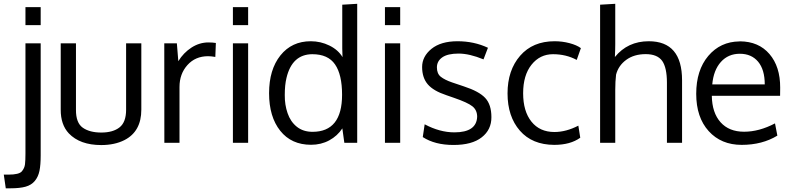

<svg xmlns="http://www.w3.org/2000/svg" viewBox="-58 -769 4265 1034"><path d="M79.1 -633.8V-730.5H161.1V-633.8ZM-26.9 245.1 -37.6 171.4H-12.2Q44.9 171.4 59.6 153.8Q74.2 136.7 76.7 115.2Q79.1 93.8 79.1 59.1V-535.6H161.1V67.9Q161.1 119.6 154.5 151.4Q147.9 183.1 129.6 205.3Q111.3 227.5 80.1 236.3Q48.8 245.1 -1.5 245.1Z M487.3 12.2Q372.6 12.2 312.5 -50.8Q268.6 -97.7 269 -178.7V-535.6H351.1V-177.7Q350.6 -107.4 387.7 -81.3Q424.8 -55.2 487.5 -55.2Q550.3 -55.2 585.7 -83Q621.1 -110.8 621.1 -177.7V-535.6H703.1V-178.7Q703.1 -61 612.3 -14.6Q559.6 12.2 487.3 12.2Z M827.1 0Q826.7 -493.2 826.7 -535.6H894.5L902.3 -439.5Q930.2 -484.9 973.1 -512.7Q1016.1 -540.5 1064.5 -540.5Q1086.4 -540.5 1104.5 -537.6L1101.6 -462.4Q1079.1 -466.3 1062.5 -466.3Q994.1 -466.3 951.4 -418.7Q908.7 -371.1 908.7 -300.8V0Z M1196.3 -633.8V-730.5H1278.3V-633.8ZM1196.3 0V-535.6H1278.3V0Z M1625 -59.1Q1784.2 -59.1 1784.2 -258.8Q1784.2 -367.2 1746.3 -422.1Q1708.5 -477.1 1624 -477.1Q1515.1 -476.6 1484.9 -349.6Q1475.6 -311.5 1475.6 -257.3Q1475.1 -204.6 1490.7 -159.7Q1506.3 -113.8 1540.5 -86.4Q1574.7 -59.1 1625 -59.1ZM1617.2 10.7Q1511.2 10.7 1451.2 -64.7Q1391.1 -140.1 1391.1 -267.1Q1391.1 -394 1452.1 -470.5Q1513.2 -546.9 1615.7 -546.9Q1668.9 -546.9 1716.1 -523.7Q1763.2 -500.5 1786.6 -461.4L1785.2 -507.8V-743.7L1865.7 -748.5V0H1796.4L1785.6 -77.6Q1759.3 -37.1 1715.3 -13.2Q1671.4 10.7 1617.2 10.7Z M2015.1 -633.8V-730.5H2097.2V-633.8ZM2015.1 0V-535.6H2097.2V0Z M2218.8 -30.8 2229 -99.6Q2310.5 -56.2 2389.2 -56.2Q2508.3 -56.2 2511.7 -140.1Q2511.7 -175.8 2486.3 -196.3Q2460.9 -216.8 2386.7 -242.2L2346.2 -256.3Q2276.4 -279.3 2246.1 -314.5Q2215.3 -350.1 2215.3 -408.2Q2215.3 -464.8 2265.6 -505.9Q2316.4 -546.9 2405.8 -546.9Q2495.1 -546.9 2569.8 -511.7L2545.9 -449.2Q2470.2 -480.5 2411.6 -480.5Q2353 -480.5 2324 -460.2Q2294.9 -439.9 2294.9 -406Q2294.9 -372.1 2315.9 -355.5Q2336.9 -338.9 2376.5 -325.2Q2416 -311.5 2440.4 -303.7Q2521.5 -277.3 2554.9 -241.7Q2588.4 -206.1 2588.4 -138.2Q2588.9 -70.3 2536.1 -29.3Q2483.9 11.7 2384.8 11.7Q2384.3 11.7 2383.8 11.7Q2284.2 11.7 2218.8 -30.8Z M2926.8 11.2Q2808.1 10.7 2741.7 -65.4Q2675.3 -141.6 2675.3 -266.1Q2675.3 -390.6 2743.2 -468.8Q2811 -546.9 2928.7 -546.9Q2970.2 -546.9 3009 -536.6Q3047.9 -526.4 3070.3 -509.8L3047.9 -446.3Q2990.7 -477.1 2920.2 -477.1Q2849.6 -477.1 2804.4 -420.4Q2759.3 -363.8 2759.3 -266.8Q2759.3 -169.9 2804 -114Q2848.6 -58.1 2927.7 -58.1Q2990.7 -58.1 3056.6 -92.3L3066.9 -27.3Q3013.7 11.2 2926.8 11.2Z M3173.8 0V-743.7L3255.4 -748.5V-530.8Q3255.4 -502.9 3253.4 -461.9Q3322.3 -546.9 3436 -546.9Q3615.2 -546.9 3615.2 -336.4V0H3533.7V-323.7Q3533.7 -404.3 3508.3 -440.9Q3481.9 -477.5 3419.4 -477.5Q3356.9 -477.5 3314.7 -446.8Q3272.5 -416 3259.8 -367.2Q3255.4 -330.6 3255.4 -285.6V0Z M3777.8 -314.5H4060.5Q4060.5 -394 4024.7 -436.8Q3988.8 -479.5 3926.3 -479.5Q3863.8 -479.5 3824.2 -435.3Q3784.7 -391.1 3777.8 -314.5ZM4143.6 -296.9 4143.1 -252.9H3775.4Q3776.9 -161.6 3822.5 -110.6Q3868.2 -59.6 3949.2 -59.6Q4030.3 -59.6 4115.7 -104.5L4128.4 -38.6Q4046.9 11.2 3936.3 11.2Q3825.7 11.2 3758.5 -63Q3691.4 -137.2 3691.4 -263.9Q3691.4 -390.6 3756.3 -467.8Q3821.8 -544.9 3924.3 -545.9Q3925.3 -545.9 3926.3 -546.4Q4027.8 -545.9 4085.9 -478Q4144 -410.2 4143.6 -296.9Z"/></svg>

Font: Oxygen
Style: Normal
Weight: 400
Designer: Vernon Adams
Foundry: Vernon Adams
Version: Version Release 0.2.2 webfont; ttfautohint (v0.8.52-bc40) -l